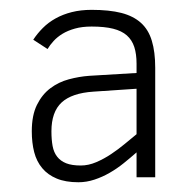

<svg xmlns="http://www.w3.org/2000/svg" viewBox="-20 -710 395 392"><path d="M258.8 -348.1V-398.9Q246.1 -387.7 232.4 -376.7Q218.8 -365.7 203.9 -357.2Q189 -348.6 172.9 -343.3Q156.7 -337.9 140.1 -337.9Q113.8 -337.9 95.7 -345.5Q77.6 -353 66.2 -366.7Q54.7 -380.4 49.8 -399.4Q44.9 -418.5 44.9 -441.9Q44.9 -474.6 55.4 -495.8Q65.9 -517.1 82.8 -529.8Q99.6 -542.5 120.6 -548.1Q141.6 -553.7 162.1 -555.2L258.8 -561V-580.1Q258.8 -599.6 254.2 -614Q249.5 -628.4 239 -637.7Q228.5 -647 210.9 -651.4Q193.4 -655.8 167 -655.8Q147.5 -655.8 132.8 -651.6Q118.2 -647.5 107.4 -640.9Q96.7 -634.3 89.4 -626.2Q82 -618.2 77.1 -609.9L47.9 -628.9Q56.2 -641.6 67.4 -652.8Q78.6 -664.1 93.5 -672.4Q108.4 -680.7 126.7 -685.3Q145 -689.9 167 -689.9Q203.1 -689.9 227.8 -683.6Q252.4 -677.2 267.8 -663.3Q283.2 -649.4 290 -626.7Q296.9 -604 296.9 -571.8V-348.1ZM258.8 -528.8 170.9 -522.9Q126.5 -520 105.7 -500.7Q85 -481.4 85 -441.9Q85 -424.8 87.4 -411.9Q89.8 -398.9 96.7 -390.1Q103.5 -381.3 115 -376.7Q126.5 -372.1 145 -372.1Q160.6 -372.1 176.5 -378.9Q192.4 -385.7 207 -395.5Q221.7 -405.3 234.9 -416.3Q248 -427.2 258.8 -436Z"/></svg>

Font: Clear Sans Thin
Style: Regular
Weight: 250
Foundry: Intel Corporation
Version: Version 1.00